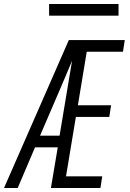

<svg xmlns="http://www.w3.org/2000/svg" viewBox="-26 -934 646 954"><path d="M-6 0 316 -735H594L585 -677H405L361 -411H526L517 -353H351L302 -58H482L473 0H227L261 -202H148L62 0ZM270 -260 332 -632Q317 -596 302 -560.5Q287 -525 272 -490L173 -260ZM218 -856V-914H563V-856Z"/></svg>

Font: Iosevka SS04 Lt Ex Obl
Style: Regular
Weight: 300
Width: 7
Italic angle: -9°
Monospace: yes
Designer: Belleve Invis
Foundry: Belleve Invis
Version: Version 19.0.0; ttfautohint (v1.8.4)